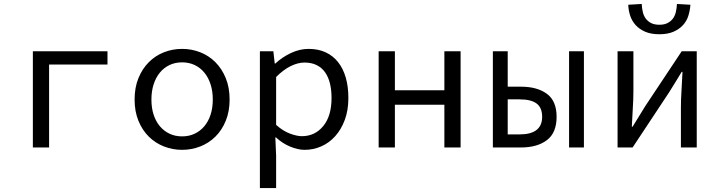

<svg xmlns="http://www.w3.org/2000/svg" viewBox="-20 -745 3640 970"><path d="M146 0V-486H523V-419H228V0Z M900 12Q852 12 808.5 -5Q765 -22 732 -54.5Q699 -87 679.5 -134.5Q660 -182 660 -242Q660 -303 679.5 -350.5Q699 -398 732 -431Q765 -464 808.5 -481Q852 -498 900 -498Q948 -498 991.5 -481Q1035 -464 1068 -431Q1101 -398 1120.5 -350.5Q1140 -303 1140 -242Q1140 -182 1120.5 -134.5Q1101 -87 1068 -54.5Q1035 -22 991.5 -5Q948 12 900 12ZM900 -56Q935 -56 963.5 -69.5Q992 -83 1012.5 -107.5Q1033 -132 1044 -166Q1055 -200 1055 -242Q1055 -284 1044 -318.5Q1033 -353 1012.5 -378Q992 -403 963.5 -416.5Q935 -430 900 -430Q865 -430 836.5 -416.5Q808 -403 787.5 -378Q767 -353 756 -318.5Q745 -284 745 -242Q745 -200 756 -166Q767 -132 787.5 -107.5Q808 -83 836.5 -69.5Q865 -56 900 -56Z M1293 205V-486H1361L1368 -424H1371Q1405 -456 1449.5 -477Q1494 -498 1539 -498Q1588 -498 1625.5 -480.5Q1663 -463 1688.5 -430.5Q1714 -398 1727 -352.5Q1740 -307 1740 -250Q1740 -188 1722 -139.5Q1704 -91 1673.5 -57Q1643 -23 1603 -5.5Q1563 12 1519 12Q1485 12 1445.5 -4.5Q1406 -21 1374 -51H1371L1375 41V205ZM1505 -57Q1571 -57 1613 -108Q1655 -159 1655 -250Q1655 -290 1647 -323Q1639 -356 1622.5 -379.5Q1606 -403 1580 -416Q1554 -429 1518 -429Q1486 -429 1449.5 -411.5Q1413 -394 1375 -356V-114Q1410 -83 1445 -70Q1480 -57 1505 -57Z M1893 0V-486H1975V-289H2225V-486H2307V0H2225V-216H1975V0Z M2470 0V-486H2545V-307H2613Q2694 -307 2743 -271Q2792 -235 2792 -155Q2792 -74 2743 -37Q2694 0 2613 0ZM2545 -66H2605Q2719 -66 2719 -155Q2719 -201 2691 -222Q2663 -243 2605 -243H2545ZM2855 0V-486H2930V0Z M3100 0V-486H3180V-284Q3180 -245 3177 -198.5Q3174 -152 3172 -105H3176Q3190 -128 3208 -157Q3226 -186 3240 -209L3424 -486H3500V0H3420V-202Q3420 -241 3423 -287.5Q3426 -334 3428 -382H3424Q3410 -359 3392 -329.5Q3374 -300 3360 -278L3176 0ZM3311 -572Q3269 -572 3240 -584.5Q3211 -597 3192 -617.5Q3173 -638 3164 -665Q3155 -692 3154 -721L3222 -725Q3223 -704 3227.5 -684.5Q3232 -665 3242.5 -651Q3253 -637 3269.5 -628.5Q3286 -620 3311 -620Q3336 -620 3352.5 -628.5Q3369 -637 3379.5 -651Q3390 -665 3394.5 -684.5Q3399 -704 3400 -725L3468 -721Q3466 -692 3457.5 -665Q3449 -638 3430 -617.5Q3411 -597 3382 -584.5Q3353 -572 3311 -572Z"/></svg>

Font: Source Code Pro
Style: Regular
Weight: 400
Monospace: yes
Designer: Paul D. Hunt, Teo Tuominen
Foundry: Adobe Systems Incorporated
Version: Version 2.030;PS 1.000;hotconv 16.6.51;makeotf.lib2.5.65220